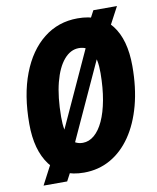

<svg xmlns="http://www.w3.org/2000/svg" viewBox="-89 -837 778 949"><g transform="rotate(-10 300.0 -362.5)"><path d="M261 15Q149.5 15 92.5 -61Q35.5 -137 35.5 -268.5Q35.5 -413 76 -519Q116.5 -625 189.8 -683.2Q263 -741.5 361 -741.5Q473 -741.5 530 -668.5Q587 -595.5 587 -462.5Q587 -354 563.5 -266.2Q540 -178.5 496.8 -115.5Q453.5 -52.5 393.8 -18.8Q334 15 261 15ZM280.5 -131Q311.5 -131 338 -153.5Q364.5 -176 384 -218.2Q403.5 -260.5 414.5 -320.5Q425.5 -380.5 426 -455Q426.5 -526.5 405.5 -561Q384.5 -595.5 341.5 -595.5Q299.5 -595.5 266.8 -557.2Q234 -519 215.5 -447.5Q197 -376 196.5 -275.5Q196 -203 217 -167Q238 -131 280.5 -131ZM52 43.5 116.5 -79.5 148.5 -95.5 404.5 -654 396.5 -676 445 -767.5H563.5L505 -657.5L469 -634L208 -65L220 -50L170.5 43.5Z"/></g></svg>

Font: Spline Sans Mono
Style: Italic
Weight: 400
Italic angle: -4°
Monospace: yes
Designer: Eben Sorkin, Mirko Velimirovic
Foundry: Sorkin Type
Version: Version 1.004